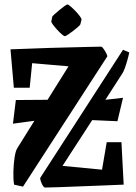

<svg xmlns="http://www.w3.org/2000/svg" viewBox="-20 -829 609 860"><path d="M461 -577 83 7 43 -2Q39 -28 40 -62Q41 -96 45.5 -125Q50 -154 58 -166L134 -288L38 -275L51 -381L193 -382L287 -532L124 -546L113 -436H42L27 -608Q63 -609 109.5 -611Q156 -613 206 -614.5Q256 -616 301.5 -617Q347 -618 381.5 -619Q416 -620 433 -620Q438 -620 448 -604.5Q458 -589 461 -577ZM160 -32 531 -606 559 -594Q556 -579 550.5 -559.5Q545 -540 539 -523.5Q533 -507 528 -500L452 -382L531 -391L506 -286L393 -291L260 -86L437 -69L458 -192H524L534 -2Q489 0 436 2Q383 4 332 6Q281 8 241 9.5Q201 11 181 11Q174 9 167 -6.5Q160 -22 160 -32ZM214 -754Q214 -756 223.5 -764.5Q233 -773 245.5 -783.5Q258 -794 268.5 -801.5Q279 -809 282 -809Q286 -809 296.5 -800Q307 -791 318.5 -779Q330 -767 338 -756Q346 -745 345 -741L340 -720Q339 -717 329.5 -708.5Q320 -700 307.5 -690.5Q295 -681 284.5 -674Q274 -667 271 -667Q266 -667 256 -676Q246 -685 235 -697Q224 -709 216.5 -719.5Q209 -730 210 -733Z"/></svg>

Font: Grenze Gotisch
Style: Bold
Weight: 700
Designer: Renata Polastri
Foundry: Omnibus-Type
Version: Version 1.001